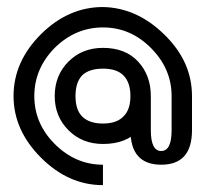

<svg xmlns="http://www.w3.org/2000/svg" viewBox="-20 -540 601 560"><path d="M280.3 -120.1Q219.7 -120.1 179.7 -160.2Q139.6 -200.2 139.6 -259.8Q139.6 -320.3 179.7 -360.4Q219.7 -400.4 280.3 -400.4Q345.7 -400.4 382.8 -360.4Q419.9 -320.3 419.9 -259.8Q419.9 -200.2 383.8 -160.2Q348.6 -120.1 280.3 -120.1ZM280.3 -339.8Q240.2 -339.8 219.7 -320.3Q200.2 -299.8 200.2 -259.8Q200.2 -219.7 219.7 -200.2Q240.2 -179.7 280.3 -179.7Q320.3 -179.7 339.8 -200.2Q360.4 -219.7 360.4 -259.8Q360.4 -299.8 339.8 -320.3Q320.3 -339.8 280.3 -339.8ZM419.9 -160.2Q419.9 -99.6 450.2 -99.6Q480.5 -99.6 480.5 -160.2Q480.5 -193.4 480.5 -259.8Q480.5 -339.8 419.9 -400.4Q360.4 -460 280.3 -460Q200.2 -460 139.6 -400.4Q80.1 -339.8 80.1 -259.8Q80.1 -179.7 139.6 -120.1Q200.2 -59.6 280.3 -59.6Q280.3 -40 280.3 0Q179.7 0 99.6 -80.1Q19.5 -160.2 19.5 -259.8Q19.5 -360.4 99.6 -440.4Q179.7 -519.5 280.3 -519.5Q379.9 -517.6 460 -438.5Q540 -360.4 540 -259.8Q540 -226.6 540 -160.2Q540 -59.6 450.2 -59.6Q360.4 -59.6 360.4 -160.2Q360.4 -172.9 360.4 -200.2Q375 -214.8 419.9 -259.8Q419.9 -235.4 419.9 -160.2Z"/></svg>

Font: Moonwalk
Style: Regular
Weight: 400
Designer: BarCoded
Foundry: BarCoded
Version: Version 1.0